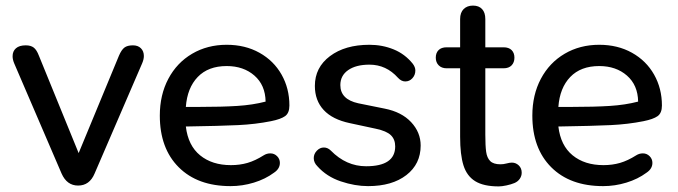

<svg xmlns="http://www.w3.org/2000/svg" viewBox="-20 -656 2422 686"><path d="M200 -36 31 -429Q25 -443 25 -455Q25 -473 37 -483.5Q49 -494 72 -494Q90 -494 100.5 -486Q111 -478 119 -457L261 -109L405 -457Q414 -478 424.5 -486Q435 -494 455 -494Q473 -494 483.5 -483.5Q494 -473 494 -456Q494 -444 488 -430L318 -36Q300 7 259 7Q219 7 200 -36Z M551 -243Q551 -317 581.5 -374.5Q612 -432 666.5 -464Q721 -496 790 -496Q856 -496 907 -467.5Q958 -439 986 -389.5Q1014 -340 1014 -279Q1014 -252 998.5 -241Q983 -230 948 -223Q893 -212 831 -209Q769 -206 644 -204Q652 -136 695 -101Q738 -66 805 -66Q837 -66 864.5 -74Q892 -82 922 -101Q933 -108 946 -108Q960 -108 970 -98Q980 -88 980 -74Q980 -53 959 -39Q928 -16 887 -3.5Q846 9 804 9Q686 9 618.5 -58.5Q551 -126 551 -243ZM692 -274Q772 -274 827.5 -277.5Q883 -281 929 -293Q928 -352 889 -386Q850 -420 790 -420Q724 -420 686.5 -381Q649 -342 644 -274Z M1114 -62Q1101 -75 1101 -91Q1101 -106 1112 -117.5Q1123 -129 1137 -129Q1151 -129 1162 -118Q1217 -62 1288 -62Q1392 -62 1392 -133Q1392 -158 1376.5 -173Q1361 -188 1323 -196L1230 -216Q1168 -229 1136.5 -263Q1105 -297 1105 -349Q1105 -415 1159 -455.5Q1213 -496 1300 -496Q1346 -496 1386.5 -479.5Q1427 -463 1455 -428Q1464 -416 1464 -404Q1464 -388 1453.5 -376.5Q1443 -365 1428 -365Q1414 -365 1402 -378Q1360 -425 1300 -425Q1252 -425 1224 -405.5Q1196 -386 1196 -352Q1196 -301 1260 -287L1354 -268Q1415 -256 1449 -219.5Q1483 -183 1483 -136Q1483 -70 1432 -30.5Q1381 9 1295 9Q1248 9 1197.5 -8Q1147 -25 1114 -62Z M1624 -167V-412H1576Q1558 -412 1547.5 -422.5Q1537 -433 1537 -450Q1537 -467 1547 -477Q1557 -487 1576 -487H1624V-588Q1624 -611 1636.5 -623.5Q1649 -636 1670 -636Q1691 -636 1702.5 -623.5Q1714 -611 1714 -588V-487H1779Q1798 -487 1808 -477Q1818 -467 1818 -450Q1818 -433 1808 -422.5Q1798 -412 1779 -412H1714V-175Q1714 -135 1717 -113.5Q1720 -92 1731.5 -80.5Q1743 -69 1768 -69Q1779 -69 1790 -72Q1801 -75 1809 -75Q1823 -75 1833.5 -65Q1844 -55 1844 -39Q1844 -27 1837 -17Q1830 -7 1818 -2Q1806 3 1789.5 6.5Q1773 10 1762 10Q1708 10 1678 -8.5Q1648 -27 1636 -65Q1624 -103 1624 -167Z M1882 -243Q1882 -317 1912.5 -374.5Q1943 -432 1997.5 -464Q2052 -496 2121 -496Q2187 -496 2238 -467.5Q2289 -439 2317 -389.5Q2345 -340 2345 -279Q2345 -252 2329.5 -241Q2314 -230 2279 -223Q2224 -212 2162 -209Q2100 -206 1975 -204Q1983 -136 2026 -101Q2069 -66 2136 -66Q2168 -66 2195.5 -74Q2223 -82 2253 -101Q2264 -108 2277 -108Q2291 -108 2301 -98Q2311 -88 2311 -74Q2311 -53 2290 -39Q2259 -16 2218 -3.5Q2177 9 2135 9Q2017 9 1949.5 -58.5Q1882 -126 1882 -243ZM2023 -274Q2103 -274 2158.5 -277.5Q2214 -281 2260 -293Q2259 -352 2220 -386Q2181 -420 2121 -420Q2055 -420 2017.5 -381Q1980 -342 1975 -274Z"/></svg>

Font: SN Pro
Style: Regular
Weight: 400
Designer: Tobias Whetton
Foundry: Supernotes
Version: Version 1.003